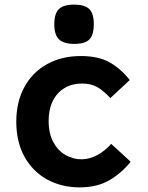

<svg xmlns="http://www.w3.org/2000/svg" viewBox="-20 -801 640 831"><path d="M50.5 -274.5Q50.5 -359 85 -423.2Q119.5 -487.5 183 -523Q246.5 -558.5 330 -558.5Q406.5 -558.5 455.5 -530.5Q504.5 -502.5 541.5 -454.5L457.5 -376.5Q428 -408.5 401 -424Q374 -439.5 335 -439.5Q292.5 -439.5 259.8 -420.2Q227 -401 208.8 -364.5Q190.5 -328 190.5 -277.5Q190.5 -223 211 -185.5Q231.5 -148 264 -129.8Q296.5 -111.5 332.5 -111.5Q367.5 -111.5 401.8 -130.2Q436 -149 461 -178.5L545.5 -101Q506 -51.5 453 -20.8Q400 10 325 10Q247 10 184.8 -23.8Q122.5 -57.5 86.5 -121.8Q50.5 -186 50.5 -274.5ZM215 -696Q215 -742 234.8 -761.5Q254.5 -781 300.5 -781Q347 -781 366.5 -761.8Q386 -742.5 386 -696Q386 -650 367 -630.5Q348 -611 302 -611Q255.5 -611 235.2 -630.8Q215 -650.5 215 -696Z"/></svg>

Font: JuliaMono ExtraBold
Style: Regular
Weight: 800
Monospace: yes
Designer: cormullion
Foundry: corm
Version: Version 0.055; ttfautohint (v1.8.4)